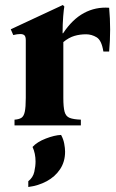

<svg xmlns="http://www.w3.org/2000/svg" viewBox="-20 -501 465 767"><path d="M38 0V-23Q55 -24 65 -30Q75 -36 79 -54.5Q83 -73 83 -110V-340Q83 -355 77.5 -360Q72 -365 61 -365Q49 -365 33 -361L23 -384L231 -481L237 -475Q235 -466 232.5 -436Q230 -406 230 -368H232Q269 -424 315.5 -449Q362 -474 416 -470Q424 -383 416 -295H393Q386 -340 366 -352Q346 -364 324 -364Q299 -364 277 -357.5Q255 -351 233 -333V-110Q233 -73 238 -54.5Q243 -36 258.5 -30Q274 -24 303 -23V0ZM224 38Q233 54 236.5 72.5Q240 91 240 105Q240 145 220 175Q200 205 166.5 223Q133 241 93 246V223Q112 208 117 185.5Q122 163 122 144Q122 112 110 86Q128 66 163 52.5Q198 39 224 38Z"/></svg>

Font: Bona Nova
Style: Bold
Weight: 700
Designer: Mateusz Machalski
Foundry: Capitalics
Version: Version 4.001; ttfautohint (v1.8.3)